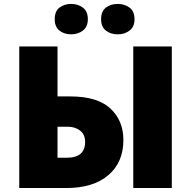

<svg xmlns="http://www.w3.org/2000/svg" viewBox="-20 -948 963 968"><path d="M77.1 0V-713.9H270V-461.9H334Q471.2 -461.9 536.6 -400.9Q602.1 -339.8 602.1 -242.2Q602.1 -129.4 525.9 -64.7Q449.7 0 314 0ZM651.9 0V-713.9H846.2V0ZM270 -152.8H316.9Q409.2 -152.8 409.2 -232.9Q409.2 -270 383.8 -289.6Q358.4 -309.1 320.8 -309.1H270ZM255.9 -851.1Q255.9 -891.1 279.8 -909.7Q303.7 -928.2 338.9 -928.2Q372.6 -928.2 397.7 -909.7Q422.9 -891.1 422.9 -851.1Q422.9 -812.5 397.7 -793.7Q372.6 -774.9 338.9 -774.9Q303.7 -774.9 279.8 -793.7Q255.9 -812.5 255.9 -851.1ZM489.7 -851.1Q489.7 -891.1 513.9 -909.7Q538.1 -928.2 573.7 -928.2Q607.9 -928.2 633.1 -909.7Q658.2 -891.1 658.2 -851.1Q658.2 -812.5 633.1 -793.7Q607.9 -774.9 573.7 -774.9Q538.1 -774.9 513.9 -793.7Q489.7 -812.5 489.7 -851.1Z"/></svg>

Font: Open Sans ExtraBold
Style: Regular
Weight: 800
Designer: Monotype Design Team
Foundry: Monotype Imaging Inc.
Version: Version 3.003; ttfautohint (v1.8.4)